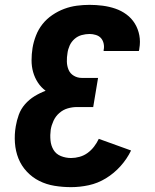

<svg xmlns="http://www.w3.org/2000/svg" viewBox="-20 -763 640 791"><path d="M273 8Q238 8 204.5 2.5Q171 -3 142 -17.5Q113 -32 90.5 -56Q68 -80 56 -110Q44 -140 41.5 -174.5Q39 -209 45 -243Q49 -267 57.5 -290.5Q66 -314 83 -333.5Q100 -353 122 -366.5Q144 -380 168 -389Q149 -403 136 -423Q123 -443 116.5 -466Q110 -489 110 -514.5Q110 -540 114 -565Q118 -590 128 -616Q138 -642 155 -663.5Q172 -685 195.5 -701Q219 -717 244.5 -726.5Q270 -736 296.5 -739.5Q323 -743 349 -743Q376 -743 403 -739.5Q430 -736 455 -727.5Q480 -719 501 -703.5Q522 -688 535.5 -666Q549 -644 554 -617.5Q559 -591 554 -563Q554 -561 553.5 -558.5Q553 -556 552 -553H407Q407 -554 407 -555Q407 -556 407 -557Q410 -570 407 -583.5Q404 -597 396 -606Q388 -615 375 -619Q362 -623 349 -623Q333 -623 316.5 -618.5Q300 -614 287 -602.5Q274 -591 267 -575.5Q260 -560 258 -544Q255 -527 255.5 -509Q256 -491 262.5 -475.5Q269 -460 284 -451Q299 -442 317 -442H384L364 -322H297Q278 -322 259 -316.5Q240 -311 224.5 -297.5Q209 -284 200.5 -265.5Q192 -247 189 -229Q186 -207 188 -185Q190 -163 200.5 -145.5Q211 -128 231 -120Q251 -112 273 -112Q290 -112 308 -117Q326 -122 341 -133Q356 -144 367.5 -159Q379 -174 387 -191L520 -143Q503 -108 476.5 -78.5Q450 -49 416.5 -28.5Q383 -8 346 0Q309 8 273 8Z"/></svg>

Font: Iosevka Curly Heavy Extended
Style: Italic
Weight: 900
Width: 7
Italic angle: -9°
Monospace: yes
Designer: Belleve Invis
Foundry: Belleve Invis
Version: Version 11.1.0; ttfautohint (v1.8.3)